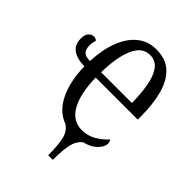

<svg xmlns="http://www.w3.org/2000/svg" viewBox="-262 -849 1184 1184"><g transform="rotate(45 330.0 -257.0)"><path d="M380 210Q380 124 368.5 73.5Q357 23 318 -2Q238 -31 195 -120Q152 -209 150 -336Q87 -336 50 -361.5Q13 -387 13 -442Q13 -477 28.5 -492.5Q44 -508 63 -508Q72 -508 78.5 -504.5Q85 -501 89 -496Q85 -486 83 -475Q81 -464 81 -448Q81 -412 98.5 -397.5Q116 -383 151 -383Q156 -487 185.5 -563.5Q215 -640 267 -682Q319 -724 390 -724Q472 -724 521 -679.5Q570 -635 592.5 -553.5Q615 -472 615 -359V-336H248Q251 -199 293.5 -122.5Q336 -46 418 -46Q466 -46 508.5 -70.5Q551 -95 582 -130Q585 -125 587.5 -118Q590 -111 590 -100Q590 -72 559 -41.5Q528 -11 475 1Q441 29 430.5 78Q420 127 420 210ZM517 -383Q516 -465 504.5 -530Q493 -595 465 -633.5Q437 -672 387 -672Q320 -672 285.5 -595Q251 -518 249 -383Z"/></g></svg>

Font: Noto Serif ExtraCondensed
Style: Regular
Weight: 400
Width: 2
Designer: Monotype Design Team
Foundry: Monotype Imaging Inc.
Version: Version 2.015